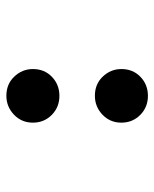

<svg xmlns="http://www.w3.org/2000/svg" viewBox="42 -534 501 626"><g transform="rotate(-90 293.0 -221.5)"><path d="M293 -451.7Q330.6 -451.7 354.5 -427.2Q380.4 -400.9 380.4 -365.2Q380.4 -327.6 355 -303.2Q329.6 -278.8 293 -278.8Q256.8 -278.8 231.9 -302.7Q205.6 -328.1 205.6 -365.2Q205.6 -402.3 231.9 -427.2Q257.8 -451.7 293 -451.7ZM293 9.8Q256.8 9.8 231.9 -14.2Q205.6 -39.6 205.6 -76.7Q205.6 -113.8 231.9 -138.7Q257.8 -163.1 293 -163.1Q330.6 -163.1 354.5 -138.7Q380.4 -112.3 380.4 -76.7Q380.4 -39.1 355 -14.6Q329.6 9.8 293 9.8Z"/></g></svg>

Font: Consola Mono
Style: Bold
Weight: 700
Monospace: yes
Designer: Wojciech Kalinowski "wmk69" (wmk69@o2.pl)
Foundry: Wojciech Kalinowski "wmk69" (wmk69@o2.pl)
Version: Version 2.1.0